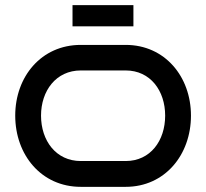

<svg xmlns="http://www.w3.org/2000/svg" viewBox="-20 -724 799 744"><path d="M720 -276C720 -427 619 -550 467 -550H293C140 -550 39 -427 39 -276C39 -124 140 0 293 0H467C619 0 720 -124 720 -276ZM620 -276C620 -179 563 -100 467 -100H293C197 -100 139 -179 139 -276C139 -372 197 -451 293 -451H467C563 -451 620 -372 620 -276ZM497 -622V-704H261V-622Z"/></svg>

Font: Bruno Ace SC
Style: Regular
Weight: 400
Designer: Astigmatic (AOETI)
Foundry: Astigmatic (AOETI)
Version: Version 1.000